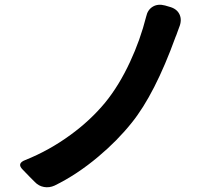

<svg xmlns="http://www.w3.org/2000/svg" viewBox="-20 -769 836 805"><path d="M126 -6 105 -27 75 -58Q49 -84 86 -98Q186 -138 275 -203Q359 -264 421 -339Q479 -410 525 -509Q568 -601 593 -700Q599 -728 620.5 -741Q642 -754 672 -746L689 -741Q721 -733 732.5 -709Q744 -685 731 -654Q728 -647 723.5 -633.5Q719 -620 716 -614Q629 -374 532 -254Q472 -179 392 -112Q303 -37 209 9Q187 19 164.5 15Q142 11 126 -6Z"/></svg>

Font: GenSenRounded JP B
Style: Regular
Weight: 700
Version: Version 1.501;PS 1;hotconv 16.6.51;makeotf.lib2.5.65220